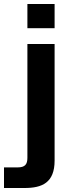

<svg xmlns="http://www.w3.org/2000/svg" viewBox="-79 -740 344 960"><path d="M194 63V-520H58V49C58 82 46 97 9 97H-59V200H44C131 200 194 174 194 63ZM58 -599H194V-720H58Z"/></svg>

Font: Aspekta 650
Style: Regular
Weight: 650
Designer: Ivo Dolenc
Version: Version 2.000